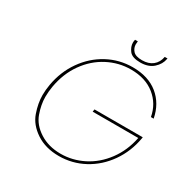

<svg xmlns="http://www.w3.org/2000/svg" viewBox="-193 -1035 1181 1210"><g transform="rotate(30 398.0 -429.5)"><path d="M681 -863Q674 -822 639 -790.5Q604 -759 545 -759Q486 -759 464.5 -787Q443 -815 443 -845Q443 -854 445 -863L446 -867H466Q464 -855 464 -845Q464 -818 482.5 -797.5Q501 -777 548 -777Q595 -777 624.5 -800.5Q654 -824 662 -867H682ZM776 -495Q760 -583 692 -637.5Q624 -692 518 -692Q430 -692 350.5 -650.5Q271 -609 216 -531.5Q161 -454 143 -351Q136 -310 136 -273Q136 -217 158 -155Q180 -93 245 -51.5Q310 -10 398 -10Q484 -10 562.5 -50Q641 -90 697 -165.5Q753 -241 773 -341H441L444 -359H795L794 -351Q776 -247 718.5 -165Q661 -83 576.5 -37.5Q492 8 395 8Q298 8 229.5 -37.5Q161 -83 138 -149Q115 -215 115 -274Q115 -311 122 -351Q140 -455 197.5 -537Q255 -619 339.5 -664.5Q424 -710 521 -710Q635 -710 706 -652Q777 -594 796 -495Z"/></g></svg>

Font: Fz Poppins Thin
Style: Italic
Weight: 100
Italic angle: -10°
Designer: Ninad Kale (Devanagari), Jonny Pinhorn (Latin)
Foundry: Indian Type Foundry
Version: Vit hóa bi Vntype.Com & FontZin.Com